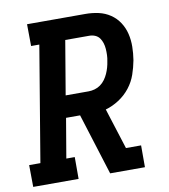

<svg xmlns="http://www.w3.org/2000/svg" viewBox="-87 -805 770 875"><g transform="rotate(-10 297.5 -367.5)"><path d="M-4 0 -5 -101H47L136 -634H98L97 -735H367Q398 -735 427.5 -728.5Q457 -722 481.5 -705.5Q506 -689 522 -664.5Q538 -640 545 -611Q552 -582 551.5 -551Q551 -520 546 -489Q540 -457 529 -425Q518 -393 496.5 -365.5Q475 -338 445 -318.5Q415 -299 383 -290L443 -101H513V0H352L263 -284H198L167 -101H206V0ZM214 -385H320Q334 -385 348.5 -389Q363 -393 375.5 -402Q388 -411 397 -423.5Q406 -436 412 -449.5Q418 -463 422 -477Q426 -491 428 -505Q431 -519 431.5 -533.5Q432 -548 431 -562Q430 -576 426 -589Q422 -602 414.5 -612.5Q407 -623 394.5 -628.5Q382 -634 367 -634H256Z"/></g></svg>

Font: Iosevka Etoile
Style: Bold Italic
Weight: 700
Italic angle: -9°
Designer: Belleve Invis
Foundry: Belleve Invis
Version: Version 28.1.0; ttfautohint (v1.8.4)